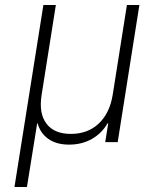

<svg xmlns="http://www.w3.org/2000/svg" viewBox="-20 -570 640 770"><path d="M38 180 154 -550H204L147 -190Q135 -116 166 -74.5Q197 -33 264 -33Q332 -33 376 -74.5Q420 -116 432 -190L489 -550H539L452 0H402L414 -75H411Q388 -35 348 -12.5Q308 10 257 10Q207 10 174.5 -12.5Q142 -35 131 -75H129L117 0L88 180Z"/></svg>

Font: JetBrains Mono Thin
Style: Italic
Weight: 100
Italic angle: -9°
Monospace: yes
Designer: Philipp Nurullin, Konstantin Bulenkov
Foundry: JetBrains
Version: Version 2.305; ttfautohint (v1.8.4.7-5d5b)